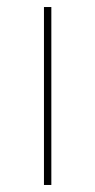

<svg xmlns="http://www.w3.org/2000/svg" viewBox="-20 -526 271 546"><path d="M126 0V-506H105V0Z"/></svg>

Font: IBM Plex Thai Looped Thin
Style: Regular
Weight: 100
Designer: Mike Abbink, Paul van der Laan, Pieter van Rosmalen, Ben Mitchell, Mark Frömberg
Foundry: Bold Monday
Version: Version 1.0